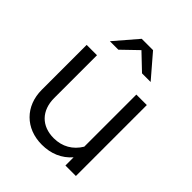

<svg xmlns="http://www.w3.org/2000/svg" viewBox="-205 -833 959 959"><g transform="rotate(45 274.5 -353.5)"><path d="M357 -596H418L314 -717H234L130 -596H190L273 -676ZM255 10C320 10 373 -13 412 -58V0H486V-501H412V-133C382 -83 334 -55 274 -55C188 -55 134 -110 134 -199V-501H61V-184C61 -69 140 10 255 10Z"/></g></svg>

Font: Red Hat Display
Style: Regular
Weight: 400
Designer: Pentagram, MCKL
Foundry: Pentagram, MCKL
Version: Version 1.023